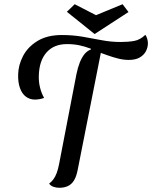

<svg xmlns="http://www.w3.org/2000/svg" viewBox="-20 -869 721 910"><path d="M146 -397Q121 -397 102.5 -411Q84 -425 74.5 -452Q65 -479 66 -516Q67 -561 89.5 -604Q112 -647 158 -675Q204 -703 273 -703Q325 -703 371.5 -695Q418 -687 462 -678.5Q506 -670 551 -670Q588 -670 616 -675Q644 -680 669 -704Q674 -697 677.5 -686Q681 -675 681 -664Q681 -645 672 -627Q663 -609 643 -597Q623 -585 590 -585Q566 -585 540 -591.5Q514 -598 483.5 -609Q453 -620 412 -635L411 -638Q382 -649 355.5 -654.5Q329 -660 297 -660Q236 -660 201 -621Q166 -582 164 -511Q163 -482 169.5 -455Q176 -428 189 -405Q179 -401 167 -399Q155 -397 146 -397ZM261 21Q246 21 232.5 16Q219 11 213 1Q224 -7 233 -19Q242 -31 248.5 -48.5Q255 -66 260 -91L342 -516Q355 -581 380.5 -612.5Q406 -644 463 -644L348 -63Q342 -32 330.5 -13.5Q319 5 301.5 13Q284 21 261 21ZM428 -708 297 -813 334 -849 435 -797 561 -849 589 -812 429 -708Z"/></svg>

Font: Sansita Swashed Light
Style: Regular
Weight: 300
Designer: Pablo Cosgaya
Foundry: Omnibus-Type
Version: Version 1.003